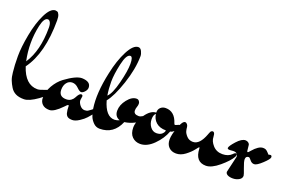

<svg xmlns="http://www.w3.org/2000/svg" viewBox="-93 -963 2081 1346"><g transform="rotate(20 948.0 -290.0)"><path d="M59 -225Q128 -328 128 -501Q128 -526 120.5 -540Q113 -554 102 -554Q74 -554 59.5 -489Q45 -424 45 -357Q45 -290 59 -225ZM199 -68Q215 -68 245 -80Q275 -92 286 -92Q297 -92 297 -82Q297 -59 234.5 -14.5Q172 30 134 30Q96 30 72 18Q48 6 33.5 -17.5Q19 -41 10 -64Q1 -87 -2 -120Q-8 -171 -8 -239Q-8 -307 10 -402Q28 -497 60.5 -563Q93 -629 129 -631Q139 -630 145.5 -627.5Q152 -625 158.5 -610.5Q165 -596 165 -569Q165 -323 68 -191Q108 -68 199 -68Z M513 -128 509 -100Q509 -82 524.5 -62.5Q540 -43 561 -43Q577 -43 587 -50Q609 -65 614.5 -70.5Q620 -76 632.5 -76Q645 -76 645 -67Q645 -57 598 -4Q583 13 554 32Q525 51 502.5 51Q480 51 468.5 43.5Q457 36 452 20Q446 -2 446 -34Q446 -38 441 -38Q436 -38 418 -18Q362 40 327.5 40Q293 40 274.5 22Q256 4 256 -24Q256 -73 282 -117.5Q308 -162 344 -189Q424 -248 468 -248Q534 -246 534 -201Q534 -185 520 -169.5Q506 -154 494 -154Q482 -154 461 -175Q440 -196 415 -196Q390 -196 374 -175.5Q358 -155 358 -123Q358 -71 413 -71Q435 -71 449.5 -82Q464 -93 470 -106Q487 -140 501 -140Q513 -140 513 -128Z M733 -511Q704 -511 686 -430Q668 -349 668 -295.5Q668 -242 676 -194Q705 -220 728.5 -312.5Q752 -405 752 -458Q752 -511 733 -511ZM704 43Q677 43 657.5 24Q638 5 628.5 -18Q619 -41 614 -74Q597 -184 632 -344Q653 -445 690 -516.5Q727 -588 765 -588Q781 -588 790.5 -568.5Q800 -549 800 -533Q799 -437 761 -323.5Q723 -210 683 -161Q714 -52 780 -52Q796 -52 816 -61Q777 -75 777 -118.5Q777 -162 809.5 -203Q842 -244 877 -244Q888 -244 895.5 -235.5Q903 -227 903 -215Q903 -203 898 -190Q893 -177 893 -163Q893 -134 931 -134Q944 -134 962 -145.5Q980 -157 986 -157Q999 -157 999 -147Q999 -137 980 -119.5Q961 -102 925 -83.5Q889 -65 851 -60Q808 43 704 43Z M1145 -105Q1098 -105 1071 -129Q1044 -153 1040 -190Q1024 -178 1024 -145.5Q1024 -113 1042.5 -88.5Q1061 -64 1088.5 -64Q1116 -64 1130.5 -78Q1145 -92 1145 -105ZM1184 -172Q1187 -163 1191.5 -163Q1196 -163 1207 -168.5Q1218 -174 1226 -174Q1234 -174 1234 -164Q1234 -154 1212.5 -131Q1191 -108 1176 -108Q1155 -51 1106.5 -2.5Q1058 46 1007 46Q971 46 947 22.5Q923 -1 923 -46.5Q923 -92 961 -145.5Q999 -199 1039 -199V-203Q1039 -225 1054 -238.5Q1069 -252 1091 -252Q1159 -252 1184 -172Z M1665 -97Q1645 -61 1589.5 -14.5Q1534 32 1492 32Q1413 32 1409 -65Q1409 -74 1405 -74Q1403 -74 1384.5 -50Q1366 -26 1333.5 -1.5Q1301 23 1266.5 23Q1232 23 1211.5 2Q1191 -19 1191 -54.5Q1191 -90 1212 -148Q1233 -206 1253 -206Q1263 -205 1269.5 -196Q1276 -187 1276.5 -176Q1277 -165 1281 -149Q1285 -133 1303 -113.5Q1321 -94 1350 -94Q1400 -94 1432 -180Q1432 -181 1434 -185.5Q1436 -190 1437 -192.5Q1438 -195 1440 -199.5Q1442 -204 1444 -206Q1458 -217 1467 -206Q1473 -198 1474 -177Q1474 -145 1501.5 -114.5Q1529 -84 1573 -84Q1617 -84 1643 -110Q1653 -122 1663 -122Q1670 -122 1670 -114Q1670 -106 1665 -97Z M1640 -131 1613 -129Q1595 -129 1595 -138Q1595 -152 1630.5 -191.5Q1666 -231 1694 -231Q1706 -231 1715.5 -224Q1725 -217 1726 -207L1731 -162Q1734 -158 1737 -158Q1740 -158 1753 -174Q1795 -223 1828 -223Q1841 -223 1849 -219Q1857 -215 1867.5 -203.5Q1878 -192 1879 -191Q1886 -194 1893 -194Q1904 -194 1904 -180.5Q1904 -167 1865 -130.5Q1826 -94 1807 -94Q1788 -94 1775 -111Q1762 -128 1756 -128Q1733 -128 1733 -104Q1733 -86 1749.5 -43Q1766 0 1766 8Q1766 28 1745.5 39.5Q1725 51 1700.5 51Q1676 51 1661 43Q1646 35 1646 21L1674 -100Q1674 -131 1640 -131Z"/></g></svg>

Font: Dr Sugiyama
Style: Regular
Weight: 400
Designer: Alejandro Paul
Foundry: Alejandro Paul
Version: Version 1.000